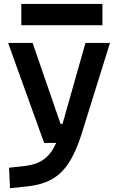

<svg xmlns="http://www.w3.org/2000/svg" viewBox="-20 -740 626 994"><path d="M31.7 234.4 26.9 128.4 112.8 118.7Q169.9 111.8 207.5 84.7Q245.1 57.6 271 0H208.5L22 -517.6H148.9L293.5 -98.6H303.7L422.4 -517.6H549.3L402.3 -45.9Q373 46.9 335.7 103.8Q298.3 160.6 247.1 188.7Q195.8 216.8 124.5 224.6ZM90.3 -609.4V-719.7H510.3V-609.4Z"/></svg>

Font: Cascadia Code SemiBold
Style: Regular
Weight: 600
Monospace: yes
Designer: Aaron Bell
Foundry: Saja Typeworks
Version: Version 2404.023; ttfautohint (v1.8.4)